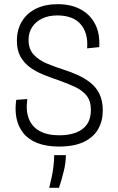

<svg xmlns="http://www.w3.org/2000/svg" viewBox="-20 -692 565 921"><path d="M263 11Q202 11 159 -6Q116 -23 91.5 -54Q67 -85 59 -125.5Q51 -166 58 -213L111 -217Q103 -161 118.5 -122Q134 -83 171 -63Q208 -43 264 -43Q310 -43 344.5 -56Q379 -69 397.5 -96Q416 -123 416 -164Q416 -207 396 -232.5Q376 -258 341 -274.5Q306 -291 261 -307Q225 -319 189 -333.5Q153 -348 124.5 -368.5Q96 -389 78.5 -420Q61 -451 61 -496Q61 -549 84.5 -588.5Q108 -628 152 -650Q196 -672 257 -672Q319 -672 365 -648Q411 -624 435.5 -578Q460 -532 456 -466L398 -460Q401 -499 392 -529Q383 -559 364 -579Q345 -599 317.5 -608.5Q290 -618 255 -618Q214 -618 183 -603.5Q152 -589 134.5 -562.5Q117 -536 117 -501Q117 -456 142 -429.5Q167 -403 205.5 -387Q244 -371 285 -358Q320 -347 353 -332Q386 -317 413.5 -295.5Q441 -274 457 -241.5Q473 -209 473 -162Q473 -112 451 -73Q429 -34 382.5 -11.5Q336 11 263 11ZM216 209Q232 146 236 110Q240 74 240 52H296Q296 89 285.5 131Q275 173 263 209Z"/></svg>

Font: Bricolage Grotesque SemiCondensed ExtraLight
Style: Regular
Weight: 250
Width: 4
Designer: Mathieu Triay
Foundry: Atelier Triay
Version: Version 1.000;gftools[0.9.30]